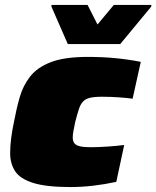

<svg xmlns="http://www.w3.org/2000/svg" viewBox="-20 -748 632 776"><path d="M265 8Q166 8 113 -9Q60 -26 40.5 -57Q21 -88 21 -129Q21 -157 25 -188.5Q29 -220 36 -253Q46 -307 59.5 -354.5Q73 -402 102 -439Q131 -476 186 -497Q241 -518 335 -518Q394 -518 446 -513Q498 -508 549 -498L516 -349Q497 -352 461.5 -354.5Q426 -357 392 -357Q361 -357 343 -352.5Q325 -348 315 -337Q305 -326 298.5 -306Q292 -286 284 -255Q280 -235 277 -219.5Q274 -204 274 -193Q274 -177 281 -168.5Q288 -160 304 -156.5Q320 -153 347 -153Q375 -153 413 -155.5Q451 -158 482 -162L450 -13Q404 -3 357 2.5Q310 8 265 8ZM254 -570 188 -721V-728H334L374 -649L440 -728H592L591 -721L466 -570Z"/></svg>

Font: Saira Expanded Black
Style: Italic
Weight: 900
Width: 7
Italic angle: -12°
Designer: Hector Gatti with collaboration of the Omnibus-Type team
Foundry: Omnibus-Type
Version: Version 1.101